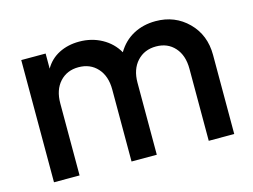

<svg xmlns="http://www.w3.org/2000/svg" viewBox="-80 -687 1080 821"><g transform="rotate(-15 459.5 -276.5)"><path d="M65.9 0V-541H173.8V-474.1Q195.8 -512.7 235.4 -533Q274.9 -553.2 325.2 -553.2Q379.9 -553.2 424.8 -528.6Q469.7 -503.9 494.1 -460.9Q521 -506.3 564.7 -529.8Q608.4 -553.2 663.1 -553.2Q748.5 -553.2 806.2 -495.8Q863.8 -438.5 863.8 -350.1V0H751V-318.8Q751 -378.4 719.7 -413.3Q688.5 -448.2 637.2 -448.2Q585.4 -448.2 553.2 -413.1Q521 -377.9 521 -318.8V0H409.2V-318.8Q409.2 -378.4 377.4 -413.3Q345.7 -448.2 293.9 -448.2Q242.7 -448.2 210.9 -413.3Q179.2 -378.4 179.2 -318.8V0Z"/></g></svg>

Font: Plus Jakarta Sans SemiBold
Style: Regular
Weight: 600
Designer: Gumpita Rahayu
Foundry: Tokotype
Version: Version 2.006